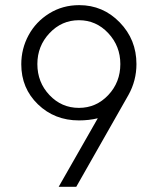

<svg xmlns="http://www.w3.org/2000/svg" viewBox="-20 -720 610 740"><path d="M206.1 0 356.9 -264.2Q322.8 -255.9 284.2 -255.9Q190.4 -255.9 126.2 -317.9Q62 -379.9 62 -472.2Q62 -532.2 90.1 -584.2Q118.2 -636.2 169.7 -668.2Q221.2 -700.2 285.2 -700.2Q377 -700.2 441.4 -633.8Q505.9 -567.4 505.9 -473.1Q505.9 -409.2 475.1 -354L273.9 0ZM284.2 -304.2Q350.6 -304.2 397.2 -353.5Q443.8 -402.8 443.8 -473.1Q443.8 -542.5 397.2 -592.3Q350.6 -642.1 284.2 -642.1Q217.8 -642.1 170.9 -592.3Q124 -542.5 124 -473.1Q124 -402.8 170.7 -353.5Q217.3 -304.2 284.2 -304.2Z"/></svg>

Font: HK Grotesk Light
Style: Regular
Weight: 300
Designer: Alfredo Marco Pradil and Stefan Peev
Foundry: Hanken Design Co.
Version: Version 1.045;PS 001.045;hotconv 1.0.88;makeotf.lib2.5.64775